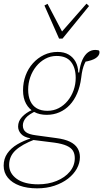

<svg xmlns="http://www.w3.org/2000/svg" viewBox="-27 -782 564 1050"><path d="M176 248Q121 248 80 233Q39 218 16 190Q-7 162 -7 124Q-7 86 13 57Q33 28 67.5 7.5Q102 -13 144 -26L165 -20Q92 8 57.5 40.5Q23 73 23 120Q23 166 64.5 196Q106 226 182 226Q237 226 282.5 207.5Q328 189 355 156.5Q382 124 382 83Q382 59 372 42.5Q362 26 337.5 15Q313 4 270 -2L159 -16Q154 -17 148.5 -17.5Q143 -18 138 -19V-26Q104 -32 88 -50Q72 -68 72 -90Q72 -119 93 -142Q114 -165 149 -181V-190L178 -179Q130 -157 114 -137Q98 -117 98 -96Q98 -73 114 -60Q130 -47 170 -42L280 -27Q327 -21 355.5 -7Q384 7 397 28.5Q410 50 410 77Q410 110 393 140.5Q376 171 345 195Q314 219 271 233.5Q228 248 176 248ZM228 -154Q189 -154 160.5 -169.5Q132 -185 115.5 -215Q99 -245 99 -288Q99 -331 113 -369Q127 -407 153 -436Q179 -465 213.5 -481.5Q248 -498 288 -498Q324 -498 348.5 -483.5Q373 -469 386.5 -444Q400 -419 401 -386L406 -385Q411 -427 423.5 -454.5Q436 -482 454 -495.5Q472 -509 494 -509Q500 -509 505 -508Q510 -507 514 -506Q516 -504 516.5 -501.5Q517 -499 517 -495Q517 -479 498 -465Q479 -451 431 -443L447 -457Q441 -446 435 -432.5Q429 -419 424.5 -401Q420 -383 417 -356Q411 -309 395 -271.5Q379 -234 354.5 -208Q330 -182 298 -168Q266 -154 228 -154ZM232 -176Q266 -176 294 -190.5Q322 -205 343 -230.5Q364 -256 375.5 -288.5Q387 -321 387 -356Q387 -411 361.5 -443.5Q336 -476 282 -476Q249 -476 220.5 -460.5Q192 -445 171 -419Q150 -393 138.5 -360Q127 -327 127 -292Q127 -255 139 -229Q151 -203 174.5 -189.5Q198 -176 232 -176ZM233 -761 319 -597H301L446 -762L460 -749L315 -571H296L216 -752Z"/></svg>

Font: Source Serif 4 ExtraLight
Style: Italic
Weight: 250
Italic angle: -12°
Designer: Frank Grießhammer
Foundry: Adobe Systems Incorporated
Version: Version 4.004;hotconv 1.0.116;makeotfexe 2.5.65601